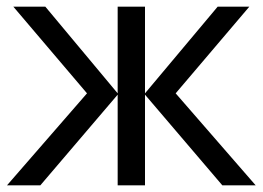

<svg xmlns="http://www.w3.org/2000/svg" viewBox="-20 -556 790 576"><path d="M728 -536 507 -276 747 0H647L415 -272V0H333V-272L101 0H1L241 -276L20 -536H116L333 -276V-536H415V-276L633 -536Z"/></svg>

Font: Noto IKEA Simplified Chinese
Style: Regular
Weight: 400
Designer: Monotype Design Team
Foundry: Monotype Imaging Inc.
Version: Version 1.100